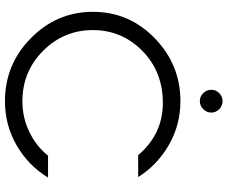

<svg xmlns="http://www.w3.org/2000/svg" viewBox="-94 -844 948 801"><g transform="rotate(90 380.5 -444.0)"><path d="M402.8 9.8Q249 9.8 139.4 -98.6Q29.8 -207 29.8 -357.4Q29.8 -507.8 139.9 -615Q250 -722.2 402.8 -722.2Q501 -722.2 585 -674.1Q668.9 -626 719.2 -545.9H627.9Q540 -648.9 409.9 -648.9Q279.8 -648.9 192.9 -563.5Q106 -478 106 -356.9Q106 -235.8 192.4 -149.4Q278.8 -63 402.8 -63Q470.7 -63 530.3 -91.6Q589.8 -120.1 629.9 -169.9H721.2Q671.4 -87.9 587.2 -39.1Q502.9 9.8 402.8 9.8ZM436 -817.6Q421.9 -803.2 402.3 -803.2Q382.8 -803.2 368.9 -817.6Q355 -832 355 -851.1Q355 -870.1 368.9 -884Q382.8 -897.9 402.3 -897.9Q421.9 -897.9 436 -884Q450.2 -870.1 450.2 -851.1Q450.2 -832 436 -817.6Z"/></g></svg>

Font: Arcon-Regular
Style: Regular
Weight: 400
Designer: M. Zarth
Foundry: martin zarth - visuelle & digitale kommunikation
Version: Version 1.131;PS 001.131;hotconv 1.0.70;makeotf.lib2.5.58329